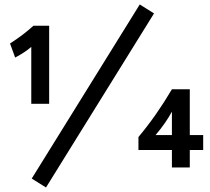

<svg xmlns="http://www.w3.org/2000/svg" viewBox="-20 -750 940 860"><path d="M129.9 -634.8H200.2V-285.2H120.1V-540Q92.3 -515.6 47.9 -492.2L24.9 -555.2Q83 -592.3 129.9 -634.8ZM606 -730 669.9 -689.9 186 89.8 122.1 49.8ZM890.1 -145V-78.1H830.1V0H750V-78.1H600.1V-136.2Q680.7 -232.4 750 -350.1H830.1V-145ZM676.8 -145H750V-250Q722.7 -199.2 676.8 -145Z"/></svg>

Font: Gully
Style: Bold
Weight: 700
Designer: jaikishan Patel
Foundry: MagicType
Version: Version 1.000;Glyphs 3.2 (3242)